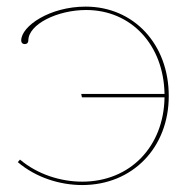

<svg xmlns="http://www.w3.org/2000/svg" viewBox="-20 -542 545 566"><path d="M232.5 -522.5C126.5 -522.5 42.5 -465 42.5 -422.5C42.5 -416 46.5 -412 53 -412C59.5 -412 63.5 -416 63.5 -422.5C63.5 -470.5 149 -512.5 234 -512.5C366.5 -512.5 462.5 -410 465 -265H219.5L221.5 -255H465C463 -110 363.5 -6.5 222.5 -6.5C158.5 -6.5 90.5 -28 39 -71.5L32.5 -64C86 -18.5 156.5 3.5 222.5 3.5C370.5 3.5 477.5 -106.5 477.5 -259C477.5 -412 374 -522.5 232.5 -522.5Z"/></svg>

Font: Znikomit
Style: Regular
Weight: 100
Designer: gluk
Foundry: gluk
Version: Version 0.55